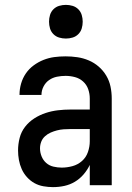

<svg xmlns="http://www.w3.org/2000/svg" viewBox="-20 -759 540 787"><path d="M197 8Q178 8 158 4.5Q138 1 121 -8.5Q104 -18 90.5 -33Q77 -48 69 -66Q61 -84 57.5 -103.5Q54 -123 54 -142Q54 -168 60.5 -193.5Q67 -219 83 -239.5Q99 -260 121 -274Q143 -288 167.5 -296Q192 -304 217.5 -307Q243 -310 269 -310H348V-355Q348 -375 341.5 -393.5Q335 -412 320.5 -425Q306 -438 287 -443Q268 -448 249 -448Q231 -448 213.5 -444.5Q196 -441 181.5 -431Q167 -421 158.5 -404.5Q150 -388 150 -370H60V-371Q60 -394 66.5 -416.5Q73 -439 86 -458Q99 -477 118 -491Q137 -505 158.5 -513.5Q180 -522 202.5 -525Q225 -528 249 -528Q273 -528 297 -524.5Q321 -521 343.5 -511.5Q366 -502 384.5 -486Q403 -470 415.5 -449Q428 -428 433 -404Q438 -380 438 -355V0H348V-83Q338 -62 322.5 -44Q307 -26 287 -14Q267 -2 244 3Q221 8 197 8ZM233 -72Q255 -72 277 -78Q299 -84 316 -99Q333 -114 340.5 -136Q348 -158 348 -180V-230H269Q255 -230 241 -229Q227 -228 213.5 -224.5Q200 -221 187.5 -215.5Q175 -210 164.5 -200.5Q154 -191 149 -178Q144 -165 144 -151Q144 -134 150.5 -118Q157 -102 169.5 -91Q182 -80 199 -76Q216 -72 233 -72ZM250 -601Q236 -601 222.5 -605Q209 -609 199 -619Q189 -629 185 -642.5Q181 -656 181 -670Q181 -684 185 -697.5Q189 -711 199 -721Q209 -731 222.5 -735Q236 -739 250 -739Q264 -739 277.5 -735Q291 -731 301 -721Q311 -711 315 -697.5Q319 -684 319 -670Q319 -656 315 -642.5Q311 -629 301 -619Q291 -609 277.5 -605Q264 -601 250 -601Z"/></svg>

Font: Iosevka Term Medium
Style: Regular
Weight: 500
Monospace: yes
Designer: Belleve Invis
Foundry: Belleve Invis
Version: Version 26.3.1